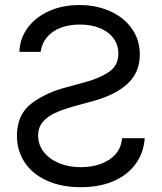

<svg xmlns="http://www.w3.org/2000/svg" viewBox="-20 -737 647 769"><path d="M297.9 -716.8Q366.2 -716.8 421.4 -691.9Q476.6 -667 508.3 -622.1Q540 -577.1 540 -518.6Q540 -449.2 493.7 -404.3Q447.3 -359.4 359.4 -334L273.4 -310.5Q229.5 -297.9 199.7 -284.2Q169.9 -270.5 151.4 -248.5Q132.8 -226.6 132.8 -194.3Q132.8 -157.2 155.3 -128.4Q177.7 -99.6 216.8 -83.5Q255.9 -67.4 303.7 -67.4Q347.7 -67.4 383.8 -80.6Q419.9 -93.8 442.9 -119.6Q465.8 -145.5 468.8 -183.6H559.6Q555.7 -125 523.4 -80.6Q491.2 -36.1 435.1 -11.7Q378.9 12.7 303.7 12.7Q224.6 12.7 166.5 -14.2Q108.4 -41 78.1 -87.9Q47.9 -134.8 47.9 -192.4Q47.9 -279.3 106.9 -323.2Q166 -367.2 247.1 -387.7L318.4 -407.2Q375 -421.9 414.6 -447.8Q454.1 -473.6 454.1 -522.5Q454.1 -556.6 435.1 -583Q416 -609.4 380.9 -624Q345.7 -638.7 299.8 -638.7Q257.8 -638.7 223.6 -626Q189.5 -613.3 168.5 -588.4Q147.5 -563.5 142.6 -529.3H57.6Q59.6 -583 90.8 -625.5Q122.1 -668 175.8 -692.4Q229.5 -716.8 297.9 -716.8Z"/></svg>

Font: Pretendard JP Variable
Style: Regular
Weight: 400
Designer: Base glyphs from Inter by Rasmus Andersson; Hangul glyphs from Noto Sans CJK(Source Han Sans) by Jang Soo-young and Kang
Foundry: Kil Hyung-jin
Version: Version 1.307;Glyphs 3.2 (3192)